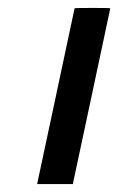

<svg xmlns="http://www.w3.org/2000/svg" viewBox="-20 -464 298 484"><path d="M164 -2V0H74V-2Q75 -7 121.5 -224.5Q168 -442 168 -443Q168 -444 213 -444Q258 -444 258 -443Q258 -442 211.5 -224.5Q165 -7 164 -2Z"/></svg>

Font: KaTeX_SansSerif
Style: Italic
Weight: 400
Version: Version 1.1; ttfautohint (v1.3)